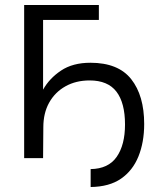

<svg xmlns="http://www.w3.org/2000/svg" viewBox="-20 -635 644 771"><path d="M153 -275Q178 -320 225 -351.5Q272 -383 343 -383Q455 -383 507 -317Q559 -251 559 -137Q559 -64 536 -7Q513 50 466 82.5Q419 115 344 116V44Q415 43 448.5 -5Q482 -53 482 -135Q482 -222 447.5 -267Q413 -312 340 -312Q285 -312 243 -288.5Q201 -265 177.5 -223Q154 -181 154 -124L153 0H77V-615H377V-555H153Z"/></svg>

Font: Nata Sans
Style: Regular
Weight: 400
Designer: Daniel Uzquiano Cruz
Version: Version 1.001